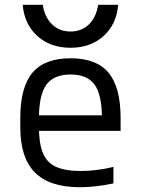

<svg xmlns="http://www.w3.org/2000/svg" viewBox="-20 -774 590 804"><path d="M314 10Q188 10 126.5 -51.5Q65 -113 65 -240V-280Q65 -409 116 -469.5Q167 -530 275 -530Q384 -530 434.5 -469.5Q485 -409 485 -280V-226H107V-291H428L407 -268V-277Q407 -376 376.5 -419Q346 -462 275 -462Q205 -462 174 -419Q143 -376 143 -277V-243Q143 -174 159.5 -133.5Q176 -93 214.5 -75.5Q253 -58 318 -58Q349 -58 383 -62Q417 -66 455 -75V-6Q423 1 386 5.5Q349 10 314 10ZM275 -574Q191 -574 136.5 -623Q82 -672 75 -754H159Q167 -702 198 -672Q229 -642 275 -642Q322 -642 352.5 -672Q383 -702 391 -754H475Q468 -672 413.5 -623Q359 -574 275 -574Z"/></svg>

Font: M PLUS Code Latin SemiExpanded
Style: Regular
Weight: 400
Width: 6
Designer: Coji Morishita
Foundry: UNDERFOREST DESIGN
Version: Version 1.002; ttfautohint (v1.8.3)